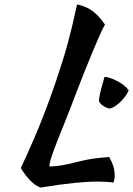

<svg xmlns="http://www.w3.org/2000/svg" viewBox="-20 -766 601 867"><path d="M473 -57Q498 -14 498 26Q498 35 496.5 42.5Q495 50 493 58Q476 56 457.5 55Q439 54 419 54Q395 54 370.5 55.5Q346 57 316 60Q286 63 249 68Q212 73 163 81Q140 73 117 49.5Q94 26 74 -7Q84 -29 99 -61.5Q114 -94 134 -140.5Q154 -187 178.5 -249.5Q203 -312 231 -394Q249 -448 262 -489Q275 -530 285.5 -568.5Q296 -607 306 -649Q316 -691 328 -746Q368 -738 397.5 -716.5Q427 -695 454 -655Q446 -642 433 -613Q420 -584 402.5 -542.5Q385 -501 364 -448.5Q343 -396 320 -336Q298 -277 277 -225Q256 -173 239.5 -131Q223 -89 213 -59Q203 -29 203 -14Q219 -15 232 -16Q245 -17 259 -19.5Q273 -22 289.5 -25.5Q306 -29 329 -35Q349 -40 366 -43.5Q383 -47 399.5 -49.5Q416 -52 433.5 -53.5Q451 -55 473 -57ZM474 -276Q461 -278 446 -288Q431 -298 427 -309Q427 -319 430 -335Q433 -351 437.5 -367Q442 -383 446 -397.5Q450 -412 452 -419Q461 -419 476.5 -414Q492 -409 508.5 -400.5Q525 -392 539 -381Q553 -370 561 -358Q554 -341 542 -326Q530 -311 517.5 -300Q505 -289 493 -282.5Q481 -276 474 -276Z"/></svg>

Font: Sweet Mavka Script
Style: Regular
Weight: 500
Designer: Pablo Impallari/Anastassiya Vishnevskaya
Foundry: Pablo Impallari/ Anastassiya Vishnevskaya
Version: Version 2.0/www.impallari.com/   behance.net/sweetcherry